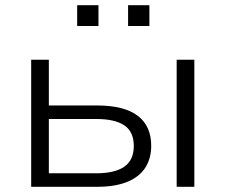

<svg xmlns="http://www.w3.org/2000/svg" viewBox="-20 -719 868 739"><path d="M100 0V-489H168V-313H354Q458 -313 510 -273.5Q562 -234 562 -158Q562 -108 538.5 -72.5Q515 -37 468.5 -18.5Q422 0 354 0ZM168 -52H350Q422 -52 458.5 -77.5Q495 -103 495 -157Q495 -212 458.5 -236.5Q422 -261 350 -261H168ZM660 0V-489H728V0ZM473 -619V-699H555V-619ZM277 -619V-699H359V-619Z"/></svg>

Font: Nunito Sans 10pt SemiExpanded Light
Style: Regular
Weight: 300
Width: 6
Designer: Vernon Adams
Foundry: Vernon Adams
Version: Version 3.101;gftools[0.9.27]